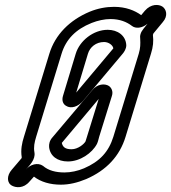

<svg xmlns="http://www.w3.org/2000/svg" viewBox="-20 -725 700 786"><path d="M432 -647C471 -647 499 -635 520 -619C535 -607 562 -609 584 -628L568 -608C555 -592 552 -579 554 -565C555 -546 555 -528 548 -505L444 -165C425 -104 389 -64 324 -36C298 -25 270 -19 244 -19C208 -19 178 -27 156 -46C135 -61 103 -52 85 -30C101 -48 126 -72 121 -101C117 -123 121 -142 128 -165L232 -505C250 -564 290 -605 355 -631C380 -641 408 -647 432 -647ZM447 -697C415 -697 381 -691 347 -677C266 -643 206 -584 182 -505L78 -165C70 -140 64 -112 69 -81C69 -81 69 -79 68 -77L28 -30C7 -6 7 25 31 36C45 43 76 48 101 18L119 -2C147 20 186 31 229 31C263 31 297 23 333 8C416 -28 470 -86 494 -165L598 -505C607 -533 609 -557 606 -582C606 -583 607 -585 608 -588L646 -634C670 -661 660 -688 645 -698C630 -708 598 -710 573 -681L558 -663C532 -682 495 -697 447 -697ZM421 -603C362 -603 306 -558 290 -505L238 -333C232 -314 238 -299 250 -292C271 -278 301 -289 320 -312L483 -506C488 -512 497 -525 497 -540C495 -580 461 -603 421 -603ZM406 -553C425 -553 442 -540 444 -527L292 -346L340 -505C348 -532 373 -553 406 -553ZM258 -64C308 -64 357 -98 377 -136C382 -147 383 -155 386 -165L438 -332C444 -350 437 -365 426 -373C409 -384 378 -382 357 -355L195 -163C183 -150 180 -135 181 -123C185 -86 215 -64 258 -64ZM273 -114C247 -114 237 -123 233 -140L384 -320L336 -165C333 -156 331 -150 330 -146C324 -135 299 -114 273 -114Z"/></svg>

Font: DIN Rundschrift
Style: MittelKontKu
Weight: 400
Version: Version 1.027